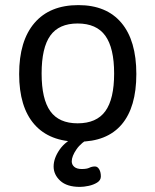

<svg xmlns="http://www.w3.org/2000/svg" viewBox="-20 -549 609 752"><path d="M287 6Q174 6 114.5 -62Q55 -130 55 -259Q55 -389 115 -459Q175 -529 287 -529Q397 -529 455.5 -459.5Q514 -390 514 -259Q514 -129 456.5 -61.5Q399 6 287 6ZM284 -66Q358 -66 392.5 -113.5Q427 -161 427 -261Q427 -361 392.5 -409Q358 -457 284 -457Q211 -457 177 -409.5Q143 -362 143 -261Q143 -161 177 -113.5Q211 -66 284 -66ZM293 183Q242 183 216 159Q190 135 190 103Q190 71 213.5 37Q237 3 284 -17L334 -10Q298 9 279.5 36Q261 63 261 83Q261 96 271 104.5Q281 113 300 113Q320 113 330 108Q340 103 352 103Q362 103 368.5 114Q375 125 375 142Q375 157 360.5 166Q346 175 327 179Q308 183 293 183Z"/></svg>

Font: Asap
Style: Regular
Weight: 400
Designer: Pablo Cosgaya
Foundry: Omnibus-Type
Version: Version 3.001